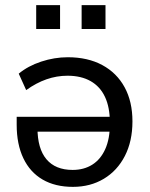

<svg xmlns="http://www.w3.org/2000/svg" viewBox="-20 -719 586 748"><path d="M264 9Q195 9 146 -19.5Q97 -48 71 -102.5Q45 -157 45 -233V-264H425V-206H106L126 -221Q126 -140 161 -98.5Q196 -57 263 -57Q307 -57 339.5 -77.5Q372 -98 390 -138Q408 -178 408 -235V-242Q408 -301 389 -341.5Q370 -382 333 -403Q296 -424 243 -424Q201 -424 161 -410Q121 -396 82 -368L53 -432Q89 -462 140.5 -479Q192 -496 244 -496Q322 -496 378.5 -465.5Q435 -435 465.5 -379Q496 -323 496 -246Q496 -169 466.5 -111.5Q437 -54 384.5 -22.5Q332 9 264 9ZM298 -606V-699H391V-606ZM121 -606V-699H214V-606Z"/></svg>

Font: Nunito Sans 12pt Medium
Style: Regular
Weight: 500
Designer: Vernon Adams
Foundry: Vernon Adams
Version: Version 3.101;gftools[0.9.27]